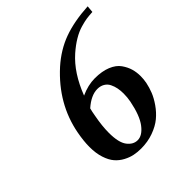

<svg xmlns="http://www.w3.org/2000/svg" viewBox="-172 -732 862 862"><g transform="rotate(-45 258.5 -301.0)"><path d="M201.2 -279.8Q196.8 -263.7 192.9 -240.2Q182.6 -186 182.6 -143.1Q182.6 -81.1 202.9 -54.4Q223.1 -27.8 251 -27.8Q280.8 -27.8 308.1 -63.5Q335.4 -99.1 350.1 -173.8Q354.5 -196.8 354.5 -220.7Q354.5 -239.7 351.3 -255.9Q348.1 -272 340.8 -286.9Q333.5 -301.8 319.1 -310.3Q304.7 -318.8 285.2 -318.8Q245.6 -318.8 201.2 -279.8ZM514.2 -579.1Q490.7 -577.6 475.3 -575.4Q460 -573.2 434.8 -565.9Q409.7 -558.6 383.1 -542.7Q356.4 -526.9 328.1 -502Q262.2 -443.8 222.2 -339.8Q268.1 -360.8 311 -360.8Q356.4 -360.8 388.4 -347.7Q420.4 -334.5 435.8 -312.5Q451.2 -290.5 457.5 -268.6Q463.9 -246.6 463.9 -221.7Q463.9 -202.6 460 -182.1Q455.1 -158.2 445.6 -134Q436 -109.9 417.5 -83.3Q398.9 -56.6 374.8 -36.6Q350.6 -16.6 314.2 -3.4Q277.8 9.8 234.9 9.8Q212.4 9.8 191.9 5.6Q171.4 1.5 149.7 -10Q127.9 -21.5 112.1 -39.8Q96.2 -58.1 86.2 -88.9Q76.2 -119.6 76.2 -159.7Q76.2 -196.3 85 -243.2Q113.8 -395.5 237.8 -507.8Q294.9 -558.6 360.4 -582.5Q425.8 -606.4 517.1 -611.8Z"/></g></svg>

Font: Linux Libertine G
Style: Semibold Italic
Weight: 600
Italic angle: -11.5°
Designer: Philipp H. Poll
Foundry: Philipp H. Poll
Version: Version 5.1.1